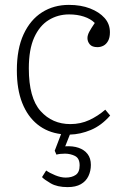

<svg xmlns="http://www.w3.org/2000/svg" viewBox="-20 -537 513 786"><path d="M257 229Q214 229 187.5 213.5Q161 198 152 188L169 161Q183 171 206 180.5Q229 190 249 190Q274 190 290 179Q306 168 306 140Q306 111 287 101.5Q268 92 246 92Q236 92 227 93Q218 94 211 96L204 80L230 12Q174 5 133.5 -27.5Q93 -60 71 -115.5Q49 -171 49 -249Q49 -337 76.5 -396.5Q104 -456 152 -486.5Q200 -517 262 -517Q311 -517 348.5 -502.5Q386 -488 408 -463.5Q430 -439 430 -405Q430 -383 422.5 -369.5Q415 -356 403.5 -350Q392 -344 379 -344Q357 -344 347.5 -355.5Q338 -367 338 -381Q338 -393 345.5 -407Q353 -421 368 -443Q351 -460 323.5 -469Q296 -478 263 -478Q217 -478 179.5 -455Q142 -432 120 -383.5Q98 -335 98 -257Q98 -136 146 -82.5Q194 -29 268 -29Q310 -29 345.5 -45.5Q381 -62 411 -88L431 -64Q395 -23 352 -5Q309 13 266 14L247 62Q278 60 301.5 68Q325 76 338.5 93.5Q352 111 352 138Q352 163 342 184Q332 205 311 217Q290 229 257 229Z"/></svg>

Font: Literata 18pt ExtraLight
Style: Regular
Weight: 250
Designer: Latin by Veronika Burian and Jose Scaglione. Greek by Irene Vlachou. Cyrillic by Vera Evstafieva.
Foundry: TypeTogether
Version: Version 3.103;gftools[0.9.29]